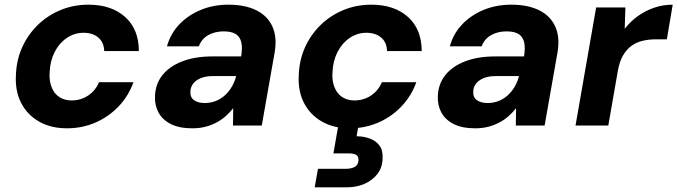

<svg xmlns="http://www.w3.org/2000/svg" viewBox="-20 -536 2893 820"><path d="M266 12Q197 12 146.5 -17Q96 -46 70 -97Q44 -148 48 -215Q50 -279 74.5 -333.5Q99 -388 141 -429Q183 -470 238.5 -493Q294 -516 358 -516Q456 -516 514.5 -463.5Q573 -411 573 -318H425Q424 -355 400 -375.5Q376 -396 337 -396Q298 -396 265.5 -374Q233 -352 213.5 -314Q194 -276 192 -227Q190 -200 196 -177.5Q202 -155 214 -139.5Q226 -124 244.5 -115.5Q263 -107 286 -107Q312 -107 335 -116.5Q358 -126 375.5 -143.5Q393 -161 403 -185H550Q529 -126 486.5 -81.5Q444 -37 387.5 -12.5Q331 12 266 12Z M802 12Q745 12 709 -6.5Q673 -25 656.5 -56.5Q640 -88 642 -126Q644 -178 674 -215.5Q704 -253 758.5 -274Q813 -295 886 -295H1010Q1016 -332 1010.5 -355.5Q1005 -379 987 -390.5Q969 -402 935 -402Q898 -402 869.5 -386Q841 -370 829 -338H693Q708 -392 745.5 -431.5Q783 -471 837 -493.5Q891 -516 955 -516Q1027 -516 1075 -492Q1123 -468 1143.5 -422.5Q1164 -377 1153 -312L1098 0H975L976 -74Q962 -56 944 -40Q926 -24 904 -12.5Q882 -1 857 5.5Q832 12 802 12ZM855 -96Q879 -96 901 -104.5Q923 -113 940.5 -129Q958 -145 970 -165.5Q982 -186 988 -209V-211H888Q859 -211 838 -202.5Q817 -194 805.5 -179.5Q794 -165 793 -145Q792 -120 809 -108Q826 -96 855 -96Z M1474 12Q1405 12 1354.5 -17Q1304 -46 1278 -97Q1252 -148 1256 -215Q1258 -279 1282.5 -333.5Q1307 -388 1349 -429Q1391 -470 1446.5 -493Q1502 -516 1566 -516Q1664 -516 1722.5 -463.5Q1781 -411 1781 -318H1633Q1632 -355 1608 -375.5Q1584 -396 1545 -396Q1506 -396 1473.5 -374Q1441 -352 1421.5 -314Q1402 -276 1400 -227Q1398 -200 1404 -177.5Q1410 -155 1422 -139.5Q1434 -124 1452.5 -115.5Q1471 -107 1494 -107Q1520 -107 1543 -116.5Q1566 -126 1583.5 -143.5Q1601 -161 1611 -185H1758Q1737 -126 1694.5 -81.5Q1652 -37 1595.5 -12.5Q1539 12 1474 12ZM1324 264 1338 185H1455Q1481 185 1495.5 176.5Q1510 168 1511 149Q1512 132 1501.5 125.5Q1491 119 1468 119H1404L1426 -7H1512L1503 46Q1533 46 1559 55.5Q1585 65 1600.5 85.5Q1616 106 1614 141Q1613 180 1591.5 207.5Q1570 235 1536 249.5Q1502 264 1462 264Z M2010 12Q1953 12 1917 -6.5Q1881 -25 1864.5 -56.5Q1848 -88 1850 -126Q1852 -178 1882 -215.5Q1912 -253 1966.5 -274Q2021 -295 2094 -295H2218Q2224 -332 2218.5 -355.5Q2213 -379 2195 -390.5Q2177 -402 2143 -402Q2106 -402 2077.5 -386Q2049 -370 2037 -338H1901Q1916 -392 1953.5 -431.5Q1991 -471 2045 -493.5Q2099 -516 2163 -516Q2235 -516 2283 -492Q2331 -468 2351.5 -422.5Q2372 -377 2361 -312L2306 0H2183L2184 -74Q2170 -56 2152 -40Q2134 -24 2112 -12.5Q2090 -1 2065 5.5Q2040 12 2010 12ZM2063 -96Q2087 -96 2109 -104.5Q2131 -113 2148.5 -129Q2166 -145 2178 -165.5Q2190 -186 2196 -209V-211H2096Q2067 -211 2046 -202.5Q2025 -194 2013.5 -179.5Q2002 -165 2001 -145Q2000 -120 2017 -108Q2034 -96 2063 -96Z M2438 0 2526 -504H2651L2648 -413Q2673 -445 2704.5 -467.5Q2736 -490 2773.5 -503Q2811 -516 2853 -516L2828 -368H2780Q2750 -368 2723.5 -361.5Q2697 -355 2676 -339.5Q2655 -324 2640.5 -298.5Q2626 -273 2619 -235L2578 0Z"/></svg>

Font: DM Sans ExtraBold
Style: Italic
Weight: 800
Italic angle: -10°
Designer: Colophon Foundry, Jonny Pinhorn
Foundry: Colophon Foundry
Version: Version 4.004;gftools[0.9.30]